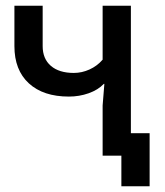

<svg xmlns="http://www.w3.org/2000/svg" viewBox="-20 -540 572 666"><path d="M336 -174 342 -249H340Q320 -228 287.5 -216.5Q255 -205 219 -205Q130 -205 80 -251Q30 -297 30 -380V-520H128V-380Q128 -336 156.5 -311.5Q185 -287 236 -287Q264 -287 290.5 -299Q317 -311 336 -333V-520H434V-78H499V106H401V0H336Z"/></svg>

Font: Non Bureau
Style: Regular
Weight: 400
Designer: Jona Saucedo
Foundry: Non Foundry
Version: Version 1.000; ttfautohint (v1.8.4)